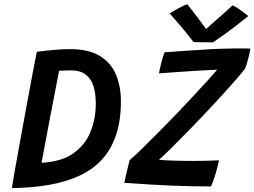

<svg xmlns="http://www.w3.org/2000/svg" viewBox="-20 -902 1240 936"><path d="M38 15Q41.5 -9.5 49.5 -55Q57.5 -100.5 68 -158.8Q78.5 -217 90.2 -280.5Q102 -344 113.2 -405.5Q124.5 -467 134.2 -518.8Q144 -570.5 150.8 -605.2Q157.5 -640 159.5 -649.5Q176 -652 203.5 -655Q231 -658 262.5 -660.2Q294 -662.5 321.5 -662.5Q413 -662.5 467.2 -629Q521.5 -595.5 545.5 -537.8Q569.5 -480 569.5 -407Q569.5 -194.5 442.5 -91.8Q315.5 11 38 15ZM182.5 -108.5Q279.5 -113.5 337.5 -154.5Q395.5 -195.5 421.2 -259.5Q447 -323.5 447 -398Q447 -444.5 436 -481Q425 -517.5 398.2 -538.2Q371.5 -559 324 -559Q313 -559 295.8 -558.2Q278.5 -557.5 268 -557Q246.5 -446.5 224.2 -329.8Q202 -213 182.5 -108.5ZM1008.5 7Q920 7 814.5 2.8Q709 -1.5 586 -11Q588.5 -23 593.2 -43.8Q598 -64.5 603.2 -86Q608.5 -107.5 612 -121Q639.5 -145 677.5 -182Q715.5 -219 758.5 -262.8Q801.5 -306.5 845 -351.8Q888.5 -397 927 -438.5Q965.5 -480 994.8 -512.2Q1024 -544.5 1038.5 -562Q1025.5 -561.5 993.2 -560Q961 -558.5 919 -555.8Q877 -553 833.8 -550Q790.5 -547 755 -544.5Q756.5 -554 759.8 -568.5Q763 -583 766.5 -596.5Q775 -629 782 -647Q822 -650 879.2 -654Q936.5 -658 996.8 -661.5Q1057 -665 1106 -665.5Q1115 -665.5 1134 -665.8Q1153 -666 1172.2 -665.8Q1191.5 -665.5 1200 -665Q1199.5 -656 1196.5 -642.8Q1193.5 -629.5 1190.5 -617.5Q1180.5 -580 1174.5 -566.5Q1144.5 -529 1099 -478.2Q1053.5 -427.5 1002 -372.5Q950.5 -317.5 901 -266.8Q851.5 -216 812.8 -177.8Q774 -139.5 755 -123Q780.5 -120.5 826.2 -119Q872 -117.5 924.5 -117.5Q954.5 -117.5 986.2 -118.2Q1018 -119 1047.5 -120.5Q1043 -96.5 1032.5 -60Q1026.5 -39.5 1019.5 -20.2Q1012.5 -1 1008.5 7ZM1114 -876Q1126.5 -870.5 1143 -859.2Q1159.5 -848 1173 -837.5Q1186.5 -827 1190.5 -823.5Q1122 -768.5 1079.2 -738Q1036.5 -707.5 1018.5 -695.5Q1009 -695.5 991.2 -695.8Q973.5 -696 954.8 -696.2Q936 -696.5 923.5 -697Q897 -731.5 868 -766.2Q839 -801 807 -836.5Q821 -845 847 -860Q873 -875 893 -881.5Q910.5 -860 929 -835.5Q947.5 -811 962.8 -790.5Q978 -770 984.5 -760.5Q997 -772 1019.8 -792Q1042.5 -812 1068 -834.5Q1093.5 -857 1114 -876Z"/></svg>

Font: Grandstander Medium
Style: Italic
Weight: 500
Italic angle: -15°
Designer: Tyler Finck
Foundry: Etcetera Type Co
Version: Version 1.200; ttfautohint (v1.8.3)